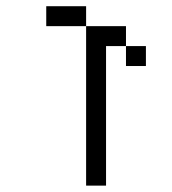

<svg xmlns="http://www.w3.org/2000/svg" viewBox="-20 -582 540 602"><path d="M250 -500H125V-562.5H250ZM250 -500H375V-437.5H312.5V0H250ZM375 -437.5H437.5V-375H375Z"/></svg>

Font: 寒蝉点阵体 16px
Style: Regular
Weight: 400
Designer: Designed by Warren2060
Foundry: ChillType
Version: Version 1.000